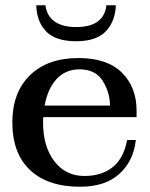

<svg xmlns="http://www.w3.org/2000/svg" viewBox="-20 -701 571 731"><path d="M118 -681H153Q158 -641 187.5 -619.5Q217 -598 270 -598Q324 -598 352.5 -619.5Q381 -641 385 -681H421Q419 -620 383 -582Q347 -544 270 -544Q192 -544 156 -581Q120 -618 118 -681ZM145 -255Q144 -248 144 -234Q144 -143 187 -87Q230 -31 301 -31Q367 -31 409 -64.5Q451 -98 464 -168H497Q489 -89 435 -39.5Q381 10 285 10Q162 10 94.5 -53.5Q27 -117 27 -235Q27 -349 94 -414.5Q161 -480 279 -480Q388 -480 444 -424.5Q500 -369 500 -280V-255ZM150 -299H399Q398 -351 370.5 -394Q343 -437 283 -437Q229 -437 195 -399.5Q161 -362 150 -299Z"/></svg>

Font: Taviraj Medium
Style: Regular
Weight: 500
Designer: Katatrad Team
Foundry: CadsonDemak
Version: Version 1.001